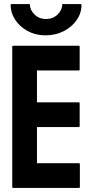

<svg xmlns="http://www.w3.org/2000/svg" viewBox="-20 -920 460 940"><path d="M44 0Q40 0 40 -4V-692Q40 -696 44 -696H366Q370 -696 370 -692V-579Q370 -575 366 -575H161V-419H366Q370 -419 370 -415V-302Q370 -298 366 -298H161V-121H367Q371 -121 371 -116V-4Q371 0 367 0ZM202 -747Q154 -747 115.5 -768Q77 -789 54.5 -823Q32 -857 32 -896Q32 -900 36 -900H126Q126 -872 148.5 -849.5Q171 -827 205 -827Q240 -827 262.5 -849.5Q285 -872 285 -900H375Q379 -900 379 -896Q379 -856 355.5 -822Q332 -788 292 -767.5Q252 -747 202 -747Z"/></svg>

Font: AL Dynamic
Style: Regular
Weight: 400
Version: Version 1.000; ttfautohint (v1.8.2) -l 8 -r 50 -G 200 -x 14 